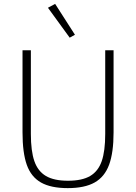

<svg xmlns="http://www.w3.org/2000/svg" viewBox="-20 -957 701 989"><path d="M96 -275V-698H139V-267Q139 -179 157 -127Q175 -75 216.5 -50.5Q258 -26 330 -26Q403 -26 444.5 -50.5Q486 -75 504 -127Q522 -179 522 -267V-698H565V-275Q565 -171 542 -108.5Q519 -46 467.5 -17Q416 12 329 12Q242 12 191 -17Q140 -46 118 -108Q96 -170 96 -275ZM366 -778 339 -763 227 -917 264 -937Z"/></svg>

Font: Anuphan ExtraLight
Style: Regular
Weight: 200
Designer: Cadson Demak
Version: Version 3.001